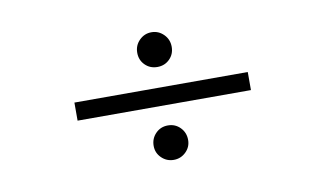

<svg xmlns="http://www.w3.org/2000/svg" viewBox="-54 -628 1108 654"><g transform="rotate(-10 500.0 -300.5)"><path d="M542 -503.9Q559.6 -486.3 559.6 -460.9Q559.6 -435.5 542.5 -418.5Q525.4 -401.4 500 -401.4Q474.6 -401.4 457.5 -418.5Q440.4 -435.5 440.4 -460.9Q440.4 -486.3 458 -503.9Q475.6 -521.5 500 -521.5Q524.4 -521.5 542 -503.9ZM799.8 -268.6H200.2V-331.1H799.8ZM559.6 -138.7Q559.6 -114.3 542 -97.2Q524.4 -80.1 500 -80.1Q475.6 -80.1 458 -97.2Q440.4 -114.3 440.4 -138.7Q440.4 -164.1 457.5 -181.6Q474.6 -199.2 500 -199.2Q525.4 -199.2 542.5 -181.6Q559.6 -164.1 559.6 -138.7Z"/></g></svg>

Font: FreeUniversal
Style: Bold
Weight: 700
Version: Version 1.001